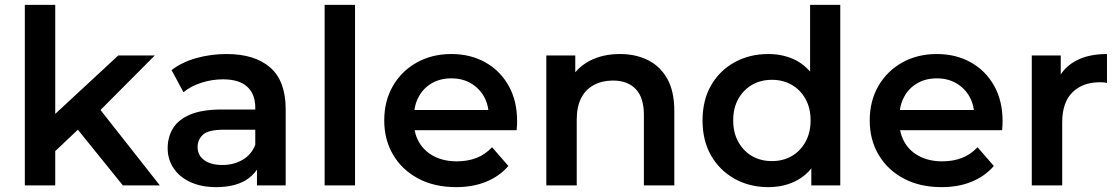

<svg xmlns="http://www.w3.org/2000/svg" viewBox="-20 -762 4598 789"><path d="M82 0V-742H207V-294L466 -534H616L393 -310L637 0H485L300 -229L207 -141V0Z M1036 0V-65Q1017 -37 986 -19Q939 7 868 7Q808 7 763 -13.5Q718 -34 693.5 -70.5Q669 -107 669 -153Q669 -198 690.5 -234Q712 -270 761 -291Q810 -312 891 -312H1029V-320Q1029 -375 996 -405.5Q963 -436 896 -436Q851 -436 807.5 -422Q764 -408 734 -383L685 -474Q728 -507 787.5 -523.5Q847 -540 911 -540Q1027 -540 1090.5 -484.5Q1154 -429 1154 -313V0ZM1029 -229H900Q836 -229 814 -208.5Q792 -188 792 -158Q792 -124 819 -104Q846 -84 894 -84Q940 -84 976.5 -105Q1013 -126 1029 -167Z M1314 0V-742H1439V0Z M1854 7Q1765 7 1698.5 -28.5Q1632 -64 1595.5 -126Q1559 -188 1559 -267Q1559 -347 1594.5 -408.5Q1630 -470 1692.5 -505Q1755 -540 1835 -540Q1913 -540 1974 -506Q2035 -472 2070 -410Q2105 -348 2105 -264Q2105 -256 2104.5 -246Q2104 -236 2103 -227H1684Q1689 -199 1703 -176Q1725 -139 1765 -119Q1805 -99 1857 -99Q1902 -99 1938 -113Q1974 -127 2002 -157L2069 -80Q2033 -38 1978.5 -15.5Q1924 7 1854 7ZM1683 -310H1987Q1983 -340 1969 -365Q1949 -400 1914.5 -420Q1880 -440 1835 -440Q1789 -440 1754.5 -420Q1720 -400 1701 -365Q1687 -340 1683 -310Z M2225 0V-534H2344V-465Q2368 -494 2405 -513Q2458 -540 2528 -540Q2592 -540 2642.5 -515Q2693 -490 2722 -438.5Q2751 -387 2751 -306V0H2626V-290Q2626 -361 2592.5 -396Q2559 -431 2499 -431Q2455 -431 2421 -413Q2387 -395 2368.5 -359.5Q2350 -324 2350 -270V0Z M3137 7Q3060 7 2998.5 -27.5Q2937 -62 2902 -123Q2867 -184 2867 -267Q2867 -350 2902 -411Q2937 -472 2998.5 -506Q3060 -540 3137 -540Q3204 -540 3257 -511Q3286 -494 3309 -468V-742H3433V0H3314V-70Q3291 -41 3259 -23Q3206 7 3137 7ZM3152 -100Q3197 -100 3232.5 -120Q3268 -140 3289.5 -178Q3311 -216 3311 -267Q3311 -319 3289.5 -356.5Q3268 -394 3232.5 -414Q3197 -434 3152 -434Q3107 -434 3071.5 -414Q3036 -394 3014.5 -356.5Q2993 -319 2993 -267Q2993 -216 3014.5 -178Q3036 -140 3071.5 -120Q3107 -100 3152 -100Z M3849 7Q3760 7 3693.5 -28.5Q3627 -64 3590.5 -126Q3554 -188 3554 -267Q3554 -347 3589.5 -408.5Q3625 -470 3687.5 -505Q3750 -540 3830 -540Q3908 -540 3969 -506Q4030 -472 4065 -410Q4100 -348 4100 -264Q4100 -256 4099.5 -246Q4099 -236 4098 -227H3679Q3684 -199 3698 -176Q3720 -139 3760 -119Q3800 -99 3852 -99Q3897 -99 3933 -113Q3969 -127 3997 -157L4064 -80Q4028 -38 3973.5 -15.5Q3919 7 3849 7ZM3678 -310H3982Q3978 -340 3964 -365Q3944 -400 3909.5 -420Q3875 -440 3830 -440Q3784 -440 3749.5 -420Q3715 -400 3696 -365Q3682 -340 3678 -310Z M4220 0V-534H4339V-456Q4362 -491 4401 -512Q4452 -540 4529 -540V-421Q4521 -423 4514 -423.5Q4507 -424 4500 -424Q4429 -424 4387 -382.5Q4345 -341 4345 -259V0Z"/></svg>

Font: Montserrat Thin SemiBold
Style: Regular
Weight: 600
Version: Version 9.000